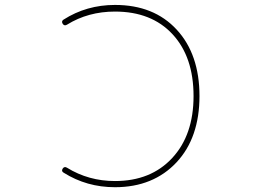

<svg xmlns="http://www.w3.org/2000/svg" viewBox="-20 -783 1040 790"><path d="M453.1 -12.7Q336.9 -12.7 242.2 -72.3Q235.4 -76.2 235.4 -82Q235.4 -85 238.3 -89.8Q245.1 -99.6 255.9 -92.8Q344.7 -38.1 453.1 -38.1Q600.6 -38.1 688.5 -132.8Q776.4 -227.5 776.4 -387.7Q776.4 -548.8 689.9 -642.1Q603.5 -735.4 453.1 -735.4Q342.8 -735.4 255.9 -681.6Q245.1 -674.8 238.3 -684.6Q235.4 -689.5 235.4 -692.4Q235.4 -698.2 241.2 -702.1Q335.9 -762.7 453.1 -762.7Q533.2 -762.7 596.7 -737.3Q660.2 -711.9 707 -661.1Q753.9 -610.4 777.3 -542Q800.8 -473.6 800.8 -387.7Q800.8 -302.7 777.3 -234.4Q753.9 -166 706.5 -115.2Q659.2 -64.5 595.7 -38.6Q532.2 -12.7 453.1 -12.7Z"/></svg>

Font: Rounded-L Mgen+ 2m thin
Style: Regular
Weight: 100
Designer: [Source Han Sans]
Ryoko NISHIZUKA  (kana & ideographs); Paul D. Hunt (Latin, Greek & Cyrillic); Wenlong ZHANG  (bopomofo
Version: Version 1.059.20150602